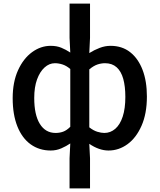

<svg xmlns="http://www.w3.org/2000/svg" viewBox="-20 -817 881 1060"><path d="M364 223V57L368 -25Q346 -10 318.5 2Q291 14 260 14Q197 14 149.5 -20Q102 -54 76 -119Q50 -184 50 -275Q50 -364 79.5 -429Q109 -494 157 -529Q205 -564 260 -564Q293 -564 318.5 -553.5Q344 -543 368 -527L364 -608V-797H477V-608L473 -524Q500 -541 530 -552.5Q560 -564 590 -564Q654 -564 698.5 -529Q743 -494 767 -431.5Q791 -369 791 -284Q791 -190 761.5 -123Q732 -56 684 -21Q636 14 579 14Q553 14 526 4.5Q499 -5 473 -23L477 57V223ZM287 -83Q309 -83 328.5 -90Q348 -97 368 -117V-436Q347 -454 325.5 -461Q304 -468 283 -468Q252 -468 226 -444.5Q200 -421 184.5 -378.5Q169 -336 169 -276Q169 -183 200 -133Q231 -83 287 -83ZM556 -83Q590 -83 616.5 -106Q643 -129 657.5 -173.5Q672 -218 672 -282Q672 -340 660.5 -381.5Q649 -423 624 -445.5Q599 -468 560 -468Q539 -468 518 -461Q497 -454 473 -434V-114Q496 -96 517.5 -89.5Q539 -83 556 -83Z"/></svg>

Font: Noto Sans SC Medium
Style: Regular
Weight: 500
Designer: Ryoko NISHIZUKA  (kana, bopomofo & ideographs); Paul D. Hunt (Latin, Greek & Cyrillic); Sandoll Communications , Soo-you
Foundry: Adobe
Version: Version 2.004-H2;hotconv 1.0.118;makeotfexe 2.5.65603